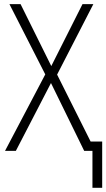

<svg xmlns="http://www.w3.org/2000/svg" viewBox="-20 -734 517 934"><path d="M429.7 179.7V0H389.6L228 -330.1L57.1 0H4.4L200.2 -372.1L25.9 -713.9H80.1L229.5 -412.6L381.3 -713.9H434.1L257.8 -371.1L420.9 -45.4H477.1V179.7Z"/></svg>

Font: Open Sans SemiCondensed Light
Style: Regular
Weight: 300
Width: 4
Designer: Monotype Design Team
Foundry: Monotype Imaging Inc.
Version: Version 3.000